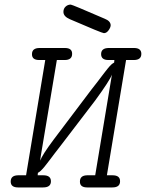

<svg xmlns="http://www.w3.org/2000/svg" viewBox="-20 -821 639 841"><path d="M26.9 -25.9Q26.9 -52.7 59.1 -53.2H94.2L178.2 -558.1H151.9Q119.6 -558.1 120.1 -584Q120.1 -610.8 153.8 -610.8H264.2Q296.4 -610.8 295.9 -585Q295.9 -558.1 263.2 -558.1H229L159.2 -141.1L155.8 -117.2Q165.5 -143.1 213.9 -208Q262.2 -272.9 380.9 -429.2Q394 -445.3 407 -462.6Q419.9 -480 427 -489Q434.1 -498 441.7 -508.1Q449.2 -518.1 453.1 -522.5Q457 -526.9 460.9 -531.5Q464.8 -536.1 468 -538.6Q471.2 -541 473.6 -543Q476.1 -544.9 480 -546.9L481 -558.1H455.1Q422.9 -558.1 422.9 -584Q422.9 -610.8 457 -610.8H566.9Q599.1 -610.8 599.1 -585Q599.1 -558.1 565.9 -558.1H532.2L448.2 -53.2H473.1Q506.3 -53.2 505.9 -26.9Q505.9 0 472.2 0H361.8Q329.6 0 330.1 -25.9Q330.1 -52.7 361.8 -53.2H397L466.8 -473.1L470.2 -494.1Q461.4 -469.2 397 -380.9L245.1 -182.1Q231.9 -166 219 -148.4Q206.1 -130.9 199 -121.8Q191.9 -112.8 184.3 -102.8Q176.8 -92.8 172.9 -88.4Q168.9 -84 165 -79.6Q161.1 -75.2 158 -72.5Q154.8 -69.8 152.3 -67.9Q149.9 -65.9 146 -64L145 -53.2H169.9Q203.1 -53.2 203.1 -26.9Q203.1 0 168.9 0H59.1Q26.9 0 26.9 -25.9ZM257.8 -769Q257.8 -783.2 267.3 -792Q276.9 -800.8 289.1 -800.8H290Q295.9 -800.8 439 -738.8Q463.9 -729 464.8 -710.9Q464.8 -701.2 455.8 -688.5Q446.8 -675.8 435.1 -675.8Q427.2 -675.8 286.1 -736.8Q257.8 -749 257.8 -769Z"/></svg>

Font: CMU Typewriter Text
Style: LightOblique
Weight: 200
Italic angle: -9.46001°
Version: Version 0.7.0